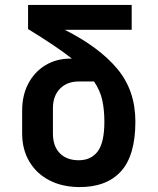

<svg xmlns="http://www.w3.org/2000/svg" viewBox="-20 -750 640 780"><path d="M300 10Q231 9 179.5 -18Q128 -45 99 -94Q70 -143 70 -208V-301Q70 -363 95 -410.5Q120 -458 164.5 -485Q209 -512 267 -512H272Q239 -538 195 -567.5Q151 -597 94 -632V-730H515V-629H243Q382 -559 456 -471Q530 -383 530 -256Q530 -118 471 -53.5Q412 11 300 10ZM300 -99Q350 -99 377 -135Q404 -171 404 -256Q404 -304 395.5 -343Q387 -382 362 -419H300Q252 -419 223.5 -389.5Q195 -360 195 -310V-208Q195 -156 223 -127.5Q251 -99 300 -99Z"/></svg>

Font: JetBrains Mono NL
Style: Bold
Weight: 700
Monospace: yes
Designer: Philipp Nurullin, Konstantin Bulenkov
Foundry: JetBrains
Version: Version 2.305; ttfautohint (v1.8.4.7-5d5b)